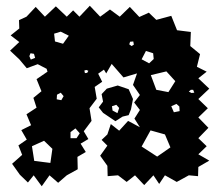

<svg xmlns="http://www.w3.org/2000/svg" viewBox="-20 -619 760 667"><path d="M49 -12 22 -50 57 -81 44 -114 73 -134 54 -167 88 -184 72 -222 107 -245 96 -279 124 -302 107 -344 145 -370 142 -380 111 -396 73 -382 47 -413 15 -443 47 -473 17 -496 47 -520 46 -549 72 -561 104 -595 136 -561 174 -597 212 -561 234 -583 256 -561 292 -599 328 -561 362 -586 396 -561 431 -595 464 -560 497 -575 523 -550 575 -564 595 -514 643 -508 641 -459 675 -431 664 -387 698 -370 669 -347 707 -311 669 -275 702 -243 669 -211 704 -175 669 -139 698 -111 669 -83 707 -61 669 -39 668 -7 636 -10 594 13 553 -10 533 20 513 -10 481 24 449 -10 420 13 390 -10 354 -7 353 -43 328 -78 353 -113 333 -133 353 -152 365 -188 394 -165 425 -199 466 -177 447 -207 466 -237 446 -263 466 -289 442 -324 456 -364 409 -350 368 -397 349 -364 341 -377 321 -363 335 -335 309 -317 316 -276 291 -243 298 -199 271 -163 287 -136 260 -120 278 -91 249 -74 250 -31 212 -10 182 16 152 -10 125 28 97 -10 77 15ZM219 -495 191 -509 168 -502 171 -475 199 -467ZM443 -475 432 -474 429 -465 437 -459 445 -464ZM512 -434 487 -442 472 -413 498 -399 514 -414ZM98 -432 86 -434 82 -424 87 -412 102 -418ZM280 -376 273 -374 275 -365 283 -366 287 -373ZM589 -337 558 -371 504 -358 523 -307 565 -299ZM651 -307H643L636 -301L645 -296L655 -297ZM201 -285 191 -297 178 -290 177 -274 193 -271ZM603 -249 593 -258 575 -250 584 -229 604 -233ZM242 -173 225 -160V-139H246L257 -156ZM553 -152 503 -166 472 -110 526 -75 572 -107ZM133 -130 91 -111 99 -60 155 -53 162 -102ZM338 -227 323 -246 338 -266 333 -292 351 -311 389 -322 427 -309 442 -275 435 -239 427 -219 406 -214 381 -198ZM384 -255 369 -250 371 -235 388 -226 394 -244Z"/></svg>

Font: Rubik Gemstones
Style: Regular
Weight: 400
Designer: Hubert and Fischer, NaN
Foundry: Hubert and Fischer, NaN
Version: Version 2.200